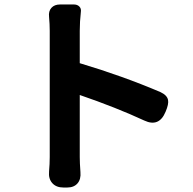

<svg xmlns="http://www.w3.org/2000/svg" viewBox="-20 -801 861 857"><path d="M263 36Q231 36 213.5 16.5Q196 -3 199 -35Q202 -70 202 -100V-663Q202 -693 199 -726Q196 -751 209.5 -766Q223 -781 248 -781H268H310Q325 -781 334 -772Q343 -763 341 -749Q336 -704 336 -663V-519Q527 -462 696 -390Q726 -376 730 -355Q734 -337 719 -302Q690 -232 624 -263Q499 -321 336 -377V-100Q336 -74 339 -33Q342 -1 326 17.5Q310 36 280 36Z"/></svg>

Font: GenSenRounded TW B
Style: Regular
Weight: 700
Version: Version 1.501;PS 1;hotconv 16.6.51;makeotf.lib2.5.65220